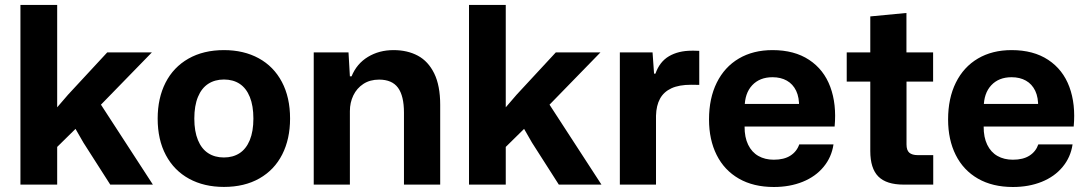

<svg xmlns="http://www.w3.org/2000/svg" viewBox="-20 -749 4409 779"><path d="M62.9 -729H212V-313.6L256 -364.7L415 -536.3H596.1L389.6 -324.3L600.3 0H427.3L318.4 -170.4L286.4 -226.1L212 -152.9V0H62.9Z M619.7 -267.7Q619.7 -350.7 651.6 -413.5Q683.6 -476.3 744.4 -511Q805.3 -545.7 888.7 -545.7Q969 -545.7 1029.7 -512.6Q1090.4 -479.4 1123.6 -416.8Q1156.9 -354.1 1156.9 -268Q1156.9 -185 1125.1 -122.4Q1093.3 -59.7 1032.6 -25.1Q971.9 9.4 888.7 9.4Q808.1 9.4 747.3 -23.7Q686.4 -56.9 653.1 -119.4Q619.7 -181.9 619.7 -267.7ZM1008.1 -268Q1008.1 -319.9 993.6 -355.6Q979.1 -391.3 952.4 -408.9Q925.7 -426.4 888.7 -426.4Q852 -426.4 825 -409Q798 -391.6 783.2 -355.9Q768.4 -320.1 768.4 -267.7Q768.4 -216.1 783.1 -180.6Q797.7 -145 824.6 -127.6Q851.4 -110.1 888.4 -110.1Q925.1 -110.1 951.9 -127.4Q978.6 -144.7 993.4 -180.3Q1008.1 -215.9 1008.1 -268Z M1252.9 -536.3H1394L1399.6 -439.3H1406.4Q1427.4 -490.7 1472.9 -518.2Q1518.3 -545.7 1576.6 -545.7Q1632.9 -545.7 1675.2 -523.1Q1717.6 -500.4 1741.8 -451Q1766 -401.6 1766 -323.6V0H1619V-291.9Q1619 -360 1594.8 -393Q1570.6 -426 1518 -426Q1481 -426 1454.3 -408.5Q1427.6 -391 1413.6 -361.9Q1399.6 -332.7 1399.6 -298.3V0H1252.9Z M1882.9 -729H2032V-313.6L2076 -364.7L2235 -536.3H2416.1L2209.6 -324.3L2420.3 0H2247.3L2138.4 -170.4L2106.4 -226.1L2032 -152.9V0H1882.9Z M2494.9 -536.3H2627.6L2633.7 -450.1H2639.3Q2656.3 -498.7 2694.5 -521Q2732.7 -543.3 2786.6 -543.3Q2791.6 -543.3 2796.6 -543.3Q2806.9 -543 2817.1 -542.7V-404.6Q2799.9 -405.1 2784 -405.1Q2735 -405.1 2704 -390.7Q2673 -376.3 2657.9 -348.6Q2642.7 -320.9 2641.6 -279.6V0H2494.9Z M2856.7 -264.3Q2856.7 -350.3 2888.2 -413.8Q2919.7 -477.3 2977.7 -511.5Q3035.7 -545.7 3114.3 -545.7Q3203 -545.7 3262.8 -506.2Q3322.7 -466.7 3348.7 -396.5Q3374.7 -326.3 3366.3 -235.7H3001Q3000.7 -192 3015.5 -161.7Q3030.3 -131.3 3057 -116.2Q3083.7 -101 3119.7 -101Q3161 -101 3186.8 -117.5Q3212.7 -134 3222.7 -163H3361.7Q3354 -111 3321.3 -71.7Q3288.7 -32.3 3236.5 -11.3Q3184.3 9.7 3119.7 9.7Q3037 9.7 2977.8 -24.3Q2918.7 -58.3 2887.7 -120.2Q2856.7 -182 2856.7 -264.3ZM2988.3 -327.3H3235.7L3222 -313Q3223.3 -353.3 3210.2 -380.7Q3197 -408 3172.5 -421.8Q3148 -435.7 3114.3 -435.7Q3062.3 -435.7 3031.8 -403Q3001.3 -370.3 3001.3 -313Z M3511 -136.3V-417.9H3415.4V-536.3H3511V-682.4L3657.7 -696.4V-536.3H3765.9V-417.9H3658V-163.1Q3658 -139.1 3669.4 -129.4Q3680.9 -119.6 3703.6 -119.6H3766.4V0H3646.3Q3576.4 0 3543.7 -32.8Q3511 -65.6 3511 -136.3Z M3826.7 -264.3Q3826.7 -350.3 3858.2 -413.8Q3889.7 -477.3 3947.7 -511.5Q4005.7 -545.7 4084.3 -545.7Q4173 -545.7 4232.8 -506.2Q4292.7 -466.7 4318.7 -396.5Q4344.7 -326.3 4336.3 -235.7H3971Q3970.7 -192 3985.5 -161.7Q4000.3 -131.3 4027 -116.2Q4053.7 -101 4089.7 -101Q4131 -101 4156.8 -117.5Q4182.7 -134 4192.7 -163H4331.7Q4324 -111 4291.3 -71.7Q4258.7 -32.3 4206.5 -11.3Q4154.3 9.7 4089.7 9.7Q4007 9.7 3947.8 -24.3Q3888.7 -58.3 3857.7 -120.2Q3826.7 -182 3826.7 -264.3ZM3958.3 -327.3H4205.7L4192 -313Q4193.3 -353.3 4180.2 -380.7Q4167 -408 4142.5 -421.8Q4118 -435.7 4084.3 -435.7Q4032.3 -435.7 4001.8 -403Q3971.3 -370.3 3971.3 -313Z"/></svg>

Font: Mona Sans VF XLt
Style: Regular
Weight: 200
Designer: Deni Anggara
Foundry: GitHub
Version: Version 2.000;Glyphs 3.2.3 (3260)